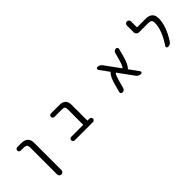

<svg xmlns="http://www.w3.org/2000/svg" viewBox="89 -1671 2822 2822"><g transform="rotate(-45 1500.0 -259.5)"><path d="M150.4 -474.6Q135.7 -474.6 125 -485.4Q114.3 -496.1 114.3 -510.7Q114.3 -525.4 125 -536.1Q135.7 -546.9 150.4 -546.9H228.5Q371.1 -546.9 371.1 -417V151.4Q371.1 169.9 357.9 183.1Q344.7 196.3 326.2 196.3Q307.6 196.3 294.4 183.1Q281.2 169.9 281.2 151.4V-407.2Q281.2 -444.3 264.6 -459.5Q248 -474.6 207 -474.6Z M1068.4 -414.1Q1068.4 -449.2 1055.7 -461.9Q1043 -474.6 1006.8 -474.6H850.6Q835.9 -474.6 825.2 -485.4Q814.5 -496.1 814.5 -510.7Q814.5 -525.4 825.2 -536.1Q835.9 -546.9 850.6 -546.9H1028.3Q1155.3 -546.9 1155.3 -419.9V-99.6Q1155.3 -92.8 1162.1 -92.8H1198.2Q1212.9 -92.8 1223.6 -82Q1234.4 -71.3 1234.4 -56.6Q1234.4 -42 1223.6 -31.2Q1212.9 -20.5 1198.2 -20.5H818.4Q803.7 -20.5 793 -31.2Q782.2 -42 782.2 -56.6Q782.2 -71.3 793 -82Q803.7 -92.8 818.4 -92.8H1060.5Q1068.4 -92.8 1068.4 -99.6Z M2216.8 -58.6Q2225.6 -46.9 2219.2 -33.7Q2212.9 -20.5 2198.2 -20.5Q2150.4 -20.5 2123 -58.6L1953.1 -292Q1949.2 -297.9 1944.3 -293Q1921.9 -266.6 1898.4 -179.7L1865.2 -59.6Q1860.4 -43 1846.2 -31.7Q1832 -20.5 1813.5 -20.5Q1797.9 -20.5 1788.1 -33.2Q1782.2 -41 1782.2 -51.8Q1782.2 -55.7 1783.2 -60.5L1818.4 -190.4Q1852.5 -312.5 1897.5 -354.5Q1903.3 -359.4 1899.4 -365.2L1794.9 -508.8Q1787.1 -520.5 1793.5 -533.7Q1799.8 -546.9 1815.4 -546.9Q1862.3 -546.9 1890.6 -508.8L2059.6 -276.4Q2063.5 -270.5 2068.4 -275.4Q2090.8 -300.8 2115.2 -388.7L2148.4 -507.8Q2153.3 -525.4 2167.5 -536.1Q2181.6 -546.9 2200.2 -546.9Q2214.8 -546.9 2224.6 -535.2Q2230.5 -526.4 2230.5 -516.6Q2230.5 -512.7 2229.5 -507.8L2194.3 -377.9Q2160.2 -255.9 2115.2 -211.9Q2109.4 -207 2113.3 -201.2Z M2815.4 -546.9Q2959 -546.9 2960 -417Q2960 -255.9 2834 -60.5Q2808.6 -20.5 2759.8 -20.5Q2745.1 -20.5 2738.3 -33.7Q2731.4 -46.9 2739.3 -59.6Q2873 -255.9 2873 -410.2Q2873 -445.3 2856.4 -460Q2839.8 -474.6 2799.8 -474.6H2611.3Q2587.9 -474.6 2570.8 -491.7Q2553.7 -508.8 2553.7 -532.2V-671.9Q2553.7 -689.5 2566.4 -702.1Q2579.1 -714.8 2596.7 -714.8Q2614.3 -714.8 2627 -702.1Q2639.6 -689.5 2639.6 -671.9V-554.7Q2639.6 -546.9 2646.5 -546.9Z"/></g></svg>

Font: Rounded Mgen+ 1mn regular
Style: Regular
Weight: 400
Designer: [Source Han Sans]
Ryoko NISHIZUKA  (kana & ideographs); Paul D. Hunt (Latin, Greek & Cyrillic); Wenlong ZHANG  (bopomofo
Version: Version 1.059.20150602